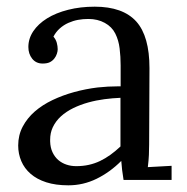

<svg xmlns="http://www.w3.org/2000/svg" viewBox="-20 -536 556 572"><path d="M338.9 -244.6Q315.9 -243.7 291.3 -240.5Q266.6 -237.3 242.9 -230.7Q219.2 -224.1 198.2 -213.9Q177.2 -203.6 161.6 -189.5Q146 -175.3 137.2 -156.7Q129.4 -140.1 129.4 -119.6V-114.7Q129.9 -96.2 136.5 -82.3Q143.1 -68.4 153.6 -59.3Q164.1 -50.3 177.7 -45.7Q191.4 -41 207 -41Q227.1 -41 244.6 -44.9Q262.2 -48.8 278.1 -56.4Q293.9 -64 308.8 -74.7Q323.7 -85.4 338.9 -99.6ZM64.5 -396Q64.5 -420.9 79.1 -442.9Q93.8 -464.8 120.1 -481.2Q146.5 -497.6 182.9 -506.8Q219.2 -516.1 262.2 -516.1Q346.2 -516.1 386.2 -471.7Q425.3 -427.7 425.3 -333V-330.6L424.3 -106Q424.3 -90.3 423.6 -74.5Q422.9 -58.6 420.4 -38.1L491.2 -42V0H348.1Q345.2 -17.1 343.8 -29.8Q342.3 -42.5 341.3 -56.6Q307.6 -22.9 267.8 -3.4Q228 16.1 183.6 16.1Q146 16.1 117.9 7.1Q89.8 -2 71.3 -18.1Q52.7 -34.2 43.5 -55.9Q34.2 -77.6 34.2 -102.5Q34.2 -133.3 47.6 -158.7Q61 -184.1 83.7 -203.9Q106.4 -223.6 136.7 -238Q167 -252.4 200.9 -261.7Q234.9 -271 270.5 -275.4Q301.8 -278.8 332 -278.8H339.4V-341.3Q339.4 -367.2 336.4 -391.6Q333.5 -416 323.5 -436Q313.5 -456.1 292.2 -467.8Q271 -479.5 243.2 -479.5Q227.1 -479.5 212.4 -476.8Q197.8 -474.1 183.6 -467.8Q169.4 -461.4 158 -451.2Q146.5 -440.9 139.2 -426.8Q146.5 -418.5 149.2 -408.4Q151.9 -398.4 151.9 -389.2Q151.9 -383.3 149.4 -375.7Q147 -368.2 141.8 -361.6Q136.7 -355 128.7 -350.8Q120.6 -346.7 106.9 -346.7Q87.4 -346.7 75.9 -361.1Q64.5 -375.5 64.5 -396Z"/></svg>

Font: DimaThulth2
Style: Regular
Weight: 400
Designer: R.Balvardi
Foundry: R.Balvardi (R.Balvardi@gmail.com)
Version: Version 1.00;November 13, 2018;FontCreator 11.5.0.2427 64-bi